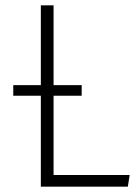

<svg xmlns="http://www.w3.org/2000/svg" viewBox="-20 -704 529 724"><path d="M182 -44V-343H288V-383H182V-684H134V-383H30V-343H134V0H462L469 -44Z"/></svg>

Font: Fira Sans ExtraLight
Style: Regular
Weight: 200
Designer: bBox Type GmbH & Carrois Corporate GbR & Edenspiekermann AG
Foundry: bBox Type GmbH & Carrois Corporate GbR & Edenspiekermann AG
Version: Version 4.300;PS 004.300;hotconv 1.0.88;makeotf.lib2.5.64775